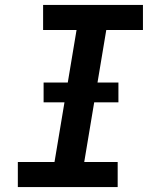

<svg xmlns="http://www.w3.org/2000/svg" viewBox="-20 -755 640 775"><path d="M52 0V-101H200L289 -634H154V-735H557V-634H409L320 -101H455V0ZM156 -342V-422H458V-342Z"/></svg>

Font: Iosevka Slab Extended
Style: Bold Italic
Weight: 700
Width: 7
Italic angle: -9°
Monospace: yes
Designer: Belleve Invis
Foundry: Belleve Invis
Version: Version 11.1.0; ttfautohint (v1.8.3)